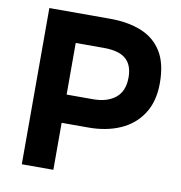

<svg xmlns="http://www.w3.org/2000/svg" viewBox="-80 -782 810 857"><g transform="rotate(10 325.5 -354.0)"><path d="M75 0V-708H351Q432 -708 492.5 -683.5Q553 -659 586 -605.5Q619 -552 619 -463Q619 -380 582.5 -324Q546 -268 483 -240.5Q420 -213 340 -213H218V0ZM218 -341H338Q402 -341 439.5 -371.5Q477 -402 477 -464Q477 -520 445.5 -547.5Q414 -575 345 -575H218Z"/></g></svg>

Font: Onest
Style: Bold
Weight: 700
Designer: Dmitri Voloshin, Andrey Kudryavtsev
Foundry: Dmitri Voloshin, Andrey Kudryavtsev
Version: Version 1.000;gftools[0.9.33]